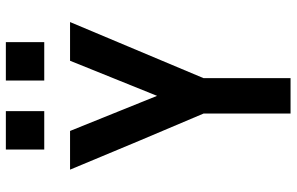

<svg xmlns="http://www.w3.org/2000/svg" viewBox="-194 -794 989 640"><g transform="rotate(-90 300.0 -474.5)"><path d="M241 0V-290L150 -505L54 -735H183L300 -445L417 -735H546L359 -290V0ZM479 -821H351V-949H479ZM121 -821V-949H249V-821Z"/></g></svg>

Font: Iosevka SS04 Extended
Style: Bold
Weight: 700
Width: 7
Monospace: yes
Designer: Belleve Invis
Foundry: Belleve Invis
Version: Version 19.0.0; ttfautohint (v1.8.4)